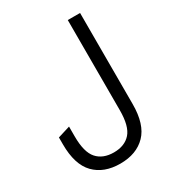

<svg xmlns="http://www.w3.org/2000/svg" viewBox="-176 -804 832 920"><g transform="rotate(-30 240.5 -344.0)"><path d="M218 17Q128 17 76.5 -36Q25 -89 25 -201V-239L93 -260V-206Q93 -118 125.5 -81.5Q158 -45 218 -45Q278 -45 310.5 -81.5Q343 -118 343 -206V-705H411V-201Q411 -89 359.5 -36Q308 17 218 17Z"/></g></svg>

Font: TikTok Sans Light
Style: Regular
Weight: 300
Version: Version 4.000